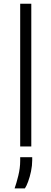

<svg xmlns="http://www.w3.org/2000/svg" viewBox="-20 -798 280 1046"><path d="M90 0V-777.5H150.5V0ZM59.5 228.5Q69 202.5 79.5 160Q90 117.5 90 78.5V58.5H155.5V75Q155.5 104.5 149 135.5Q142.5 166.5 133.2 191.5Q124 216.5 115.5 228.5Z"/></svg>

Font: Spline Sans Light
Style: Regular
Weight: 300
Designer: Eben Sorkin, Mirko Velimirovic
Foundry: Sorkin Type
Version: Version 1.000; ttfautohint (v1.8.3)